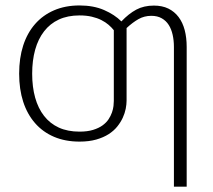

<svg xmlns="http://www.w3.org/2000/svg" viewBox="-20 -526 800 722"><path d="M682 176H634V-349.5Q634 -374 629.2 -395.2Q624.5 -416.5 614.5 -432.2Q604.5 -448 588.2 -457.2Q572 -466.5 549 -466.5Q522.5 -466.5 500.5 -454Q478.5 -441.5 456 -420.5V-147.5Q456 -134 452.8 -117.2Q449.5 -100.5 441.8 -83.5Q434 -66.5 421 -50.2Q408 -34 388.5 -21.5Q369 -9 341.8 -1.2Q314.5 6.5 279 6.5Q225.5 6.5 183.2 -11.5Q141 -29.5 111.8 -63Q82.5 -96.5 67.2 -143.5Q52 -190.5 52 -249Q52 -307.5 67.2 -354.8Q82.5 -402 111.8 -435.5Q141 -469 183.2 -487.2Q225.5 -505.5 279 -505.5Q332 -505.5 371.5 -488.2Q411 -471 436.5 -445.5Q464 -474.5 492.5 -489.8Q521 -505 558.5 -505Q590 -505 613 -493.8Q636 -482.5 651.5 -462Q667 -441.5 674.5 -413Q682 -384.5 682 -349.5ZM279 -31Q308.5 -31 329.8 -37.5Q351 -44 365.2 -54.2Q379.5 -64.5 388 -77.2Q396.5 -90 401 -103Q405.5 -116 406.8 -127.5Q408 -139 408 -146.5V-412.5Q399.5 -423 388.2 -432.8Q377 -442.5 361.2 -450.5Q345.5 -458.5 325.2 -463.2Q305 -468 279 -468Q234.5 -468 201.2 -452.5Q168 -437 145.8 -408.2Q123.5 -379.5 112.2 -339Q101 -298.5 101 -249Q101 -199 112.2 -158.8Q123.5 -118.5 145.8 -90Q168 -61.5 201.2 -46.2Q234.5 -31 279 -31Z"/></svg>

Font: Lato Light
Style: Regular
Weight: 300
Designer: Lukasz Dziedzic
Foundry: tyPoland Lukasz Dziedzic
Version: Version 2.007; 2014-02-27